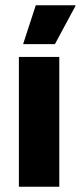

<svg xmlns="http://www.w3.org/2000/svg" viewBox="-20 -707 306 727"><path d="M51.5 0V-491.5H204.5V0ZM115.5 -687H266V-685L188 -540H68V-541.5Z"/></svg>

Font: Anek Latin
Style: Bold
Weight: 700
Designer: Yesha Goshar
Foundry: Ek Type
Version: Version 1.003